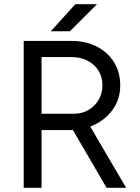

<svg xmlns="http://www.w3.org/2000/svg" viewBox="-20 -895 666 915"><path d="M93 0V-700H321Q389 -700 441.5 -673Q494 -646 523.5 -598Q553 -550 553 -488Q553 -419 513.5 -367.5Q474 -316 410 -292L581 0H488L327 -276Q320 -275 313 -275Q306 -275 299 -275H178V0ZM178 -353H333Q371 -353 401 -370.5Q431 -388 449.5 -418.5Q468 -449 468 -488Q468 -548 426.5 -585.5Q385 -623 319 -623H178ZM222 -746 339 -875H442L313 -746Z"/></svg>

Font: Figtree Light
Style: Regular
Weight: 400
Version: Version 2.002